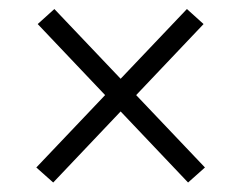

<svg xmlns="http://www.w3.org/2000/svg" viewBox="-20 -518 522 415"><path d="M423 -156 386.5 -123.5 61.5 -466 97.5 -498.5ZM58.5 -156 384 -498.5 420 -466 95 -123.5Z"/></svg>

Font: Anek Gujarati Medium Light
Style: Regular
Weight: 300
Version: Version 1.003